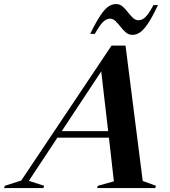

<svg xmlns="http://www.w3.org/2000/svg" viewBox="-104 -952 860 972"><path d="M618.5 -36 685.5 -11.5 682 0H387.5L391.5 -11.5L472.5 -34L447.5 -255H186.5L42 -36.5L119.5 -11.5L115.5 0H-83.5L-79.5 -11.5L3.5 -38L460.5 -721H531.5ZM208.5 -288H443.5L408.5 -590.5ZM696 -926.5Q666 -863.5 643.8 -831Q621.5 -798.5 603.2 -787Q585 -775.5 566.5 -775.5Q547.5 -775.5 533 -788Q518.5 -800.5 506 -816.8Q493.5 -833 480.8 -845.2Q468 -857.5 453.5 -857.5Q435.5 -857.5 419 -842.2Q402.5 -827 376 -780.5H352.5Q383.5 -843.5 405.8 -876Q428 -908.5 446.2 -920Q464.5 -931.5 483.5 -931.5Q502.5 -931.5 516.8 -919Q531 -906.5 543.5 -890.2Q556 -874 568.8 -861.8Q581.5 -849.5 597 -849.5Q615 -849.5 631.5 -864.8Q648 -880 673 -926.5Z"/></svg>

Font: Newsreader 72pt SemiBold
Style: Italic
Weight: 600
Italic angle: -17°
Designer: Hugues Gentile
Foundry: Production Type
Version: Version 1.003; ttfautohint (v1.8.3)